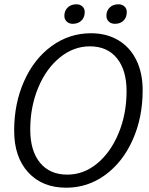

<svg xmlns="http://www.w3.org/2000/svg" viewBox="-20 -865 695 895"><path d="M46 -256Q46 -383 92.5 -487Q139 -591 221 -650.5Q303 -710 404 -710Q477 -710 531.5 -677.5Q586 -645 615.5 -585Q645 -525 645 -444Q645 -317 598.5 -213Q552 -109 470.5 -49.5Q389 10 289 10Q177 10 111.5 -61.5Q46 -133 46 -256ZM570 -440Q570 -538 525 -593.5Q480 -649 399 -649Q323 -649 259 -597Q195 -545 158 -456Q121 -367 121 -261Q121 -162 166.5 -106.5Q212 -51 294 -51Q370 -51 433 -103Q496 -155 533 -244.5Q570 -334 570 -440ZM280 -791Q280 -815 295.5 -830Q311 -845 336 -845Q353 -845 364 -835Q375 -825 375 -809Q375 -784 359.5 -769Q344 -754 319 -754Q302 -754 291 -764.5Q280 -775 280 -791ZM476 -792Q476 -815 491.5 -830Q507 -845 532 -845Q549 -845 560 -835Q571 -825 571 -809Q571 -784 556 -769Q541 -754 516 -754Q498 -754 487 -764.5Q476 -775 476 -792Z"/></svg>

Font: Sarabun Light
Style: Italic
Weight: 300
Italic angle: -10°
Designer: Suppakit Chalermlarp | Katatrad Co.,Ltd.
Foundry: Cadson Demak Co.,Ltd.
Version: Version 1.000; ttfautohint (v1.6)